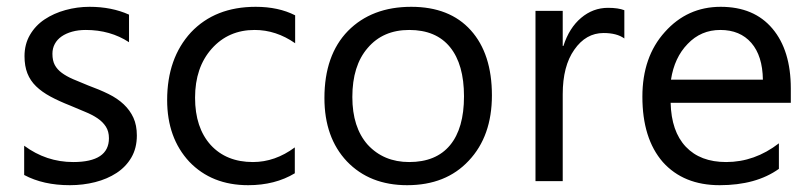

<svg xmlns="http://www.w3.org/2000/svg" viewBox="-20 -532 2383 564"><path d="M51 -18V-104Q116 -56 195 -56Q300 -56 300 -126Q300 -146 291 -160Q282 -174 266.5 -184.5Q251 -195 230 -203.5Q209 -212 186 -222Q153 -235 128 -248.5Q103 -262 86 -278.5Q69 -295 60.5 -316.5Q52 -338 52 -367Q52 -402 68 -429.5Q84 -457 111 -475Q138 -493 172.5 -502.5Q207 -512 243 -512Q308 -512 359 -489V-408Q304 -444 232 -444Q210 -444 192 -439Q174 -434 161 -425Q148 -416 141 -403Q134 -390 134 -374Q134 -354 141 -341Q148 -328 161.5 -318Q175 -308 194.5 -299.5Q214 -291 239 -281Q272 -269 298.5 -256Q325 -243 343.5 -225.5Q362 -208 372 -186Q382 -164 382 -134Q382 -97 366 -69.5Q350 -42 322.5 -24Q295 -6 259.5 3Q224 12 185 12Q107 12 51 -18Z M846 -23Q788 12 709 12Q602 12 536 -57Q471 -127 471 -238Q471 -361 541 -437Q612 -512 731 -512Q798 -512 847 -487V-405Q791 -444 728 -444Q651 -444 602 -389Q553 -334 553 -245Q553 -157 599 -106Q645 -56 723 -56Q788 -56 846 -99Z M1176 12Q1066 12 999 -58Q933 -128 933 -244Q933 -370 1002 -441Q1072 -512 1188 -512Q1301 -512 1363 -443Q1425 -374 1425 -252Q1425 -132 1357 -60Q1290 12 1176 12ZM1182 -444Q1105 -444 1060 -391Q1015 -339 1015 -247Q1015 -158 1060 -107Q1107 -56 1182 -56Q1261 -56 1302 -105.5Q1343 -155 1343 -249Q1343 -343 1302 -393.5Q1261 -444 1182 -444Z M1814 -419Q1792 -435 1753 -435Q1701 -435 1667 -386Q1633 -338 1633 -255V0H1553V-500H1633V-397H1635Q1652 -450 1687 -479.5Q1722 -509 1766 -509Q1796 -509 1814 -502Z M2303 -230H1950Q1952 -146 1994.5 -101Q2037 -56 2113 -56Q2197 -56 2268 -111V-36Q2201 12 2094 12Q1988 12 1927 -56Q1867 -125 1867 -248Q1867 -365 1933 -438Q1999 -512 2097 -512Q2195 -512 2249 -448Q2303 -384 2303 -272ZM2221 -298Q2220 -368 2187 -406Q2154 -444 2096 -444Q2039 -444 2000 -403Q1961 -363 1951 -298Z"/></svg>

Font: A Tai Tham KH New
Style: Regular
Weight: 400
Designer: Sangdang Kengtung
Foundry: Sangdang Kengtung
Version: Version 1.002